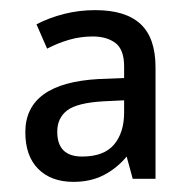

<svg xmlns="http://www.w3.org/2000/svg" viewBox="-20 -742 377 379"><path d="M168 -722Q228 -722 257.5 -694.5Q287 -667 287 -609V-389H242L230 -433Q211 -410 185 -396.5Q159 -383 125 -383Q81 -383 55.5 -408.5Q30 -434 30 -481Q30 -578 175 -586L225 -588V-611Q225 -644 208 -657Q191 -670 163 -670Q139 -670 116.5 -663.5Q94 -657 73 -646L52 -694Q77 -707 106.5 -714.5Q136 -722 168 -722ZM184 -542Q132 -539 112.5 -524Q93 -509 93 -482Q93 -433 142 -433Q185 -433 205 -456.5Q225 -480 225 -520V-544Z"/></svg>

Font: Noto Sans Myanmar SemiCondensed
Style: Regular
Weight: 400
Width: 4
Designer: Monotype Design Team
Foundry: Monotype Imaging Inc.
Version: Version 2.107; ttfautohint (v1.8.4.7-5d5b)